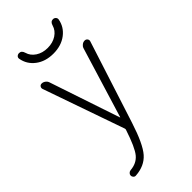

<svg xmlns="http://www.w3.org/2000/svg" viewBox="-295 -796 1090 1090"><g transform="rotate(-45 250.0 -251.5)"><path d="M234.4 -4.9 63.5 -494.1Q60.5 -503.9 65.9 -511.7Q71.3 -519.5 81.1 -519.5Q92.8 -519.5 103 -512.2Q113.3 -504.9 117.2 -494.1L259.8 -69.3Q259.8 -68.4 260.7 -68.4Q261.7 -68.4 261.7 -69.3L391.6 -494.1Q395.5 -504.9 405.3 -512.2Q415 -519.5 426.8 -519.5Q436.5 -519.5 442.9 -511.7Q449.2 -503.9 446.3 -494.1L287.1 0Q245.1 130.9 204.1 177.2Q163.1 223.6 90.8 228.5Q82 229.5 75.7 223.1Q69.3 216.8 69.3 208Q69.3 199.2 75.7 192.9Q82 186.5 90.8 185.5Q141.6 181.6 170.4 147Q199.2 112.3 234.4 4.9Q236.3 0 234.4 -4.9ZM358.4 -708Q365.2 -732.4 384.8 -732.4Q394.5 -732.4 401.4 -725.6Q408.2 -718.8 407.2 -709Q398.4 -657.2 355.5 -624.5Q312.5 -591.8 249 -591.8Q185.5 -591.8 142.6 -624.5Q99.6 -657.2 90.8 -709Q88.9 -718.8 95.7 -725.6Q102.5 -732.4 113.3 -732.4Q132.8 -732.4 139.6 -708Q148.4 -676.8 178.2 -657.2Q208 -637.7 249 -637.7Q290 -637.7 319.8 -657.2Q349.6 -676.8 358.4 -708Z"/></g></svg>

Font: Rounded-L Mgen+ 1mn light
Style: Regular
Weight: 200
Designer: [Source Han Sans]
Ryoko NISHIZUKA  (kana & ideographs); Paul D. Hunt (Latin, Greek & Cyrillic); Wenlong ZHANG  (bopomofo
Version: Version 1.059.20150602